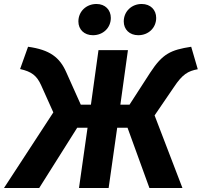

<svg xmlns="http://www.w3.org/2000/svg" viewBox="-62 -945 1014 965"><path d="M405 -768C456 -768 495 -805 495 -855C495 -895 467 -925 423 -925C372 -925 332 -888 332 -837C332 -797 361 -768 405 -768ZM633 -768C684 -768 723 -805 723 -855C723 -895 695 -925 650 -925C600 -925 560 -888 560 -837C560 -797 589 -768 633 -768ZM899 -710C796 -694 755 -675 693 -580L589 -419H543L581 -693H433L395 -419H344L271 -582C238 -657 188 -695 79 -710L39 -598C97 -585 123 -565 145 -516L206 -380L-42 0H135L326 -303H378L335 0H484L527 -303H579L689 0H855L715 -365L812 -507C855 -572 883 -588 932 -597Z"/></svg>

Font: Fira Sans
Style: Bold Italic
Weight: 700
Italic angle: -8°
Designer: bBox Type GmbH & Carrois Corporate GbR & Edenspiekermann AG
Foundry: bBox Type GmbH & Carrois Corporate GbR & Edenspiekermann AG
Version: Version 4.301;PS 004.301;hotconv 1.0.88;makeotf.lib2.5.64775